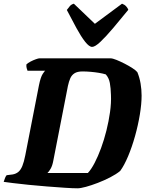

<svg xmlns="http://www.w3.org/2000/svg" viewBox="-31 -1020 799 1040"><path d="M389 0Q364 0 319.5 -3Q275 -6 223.5 -10Q172 -14 123 -19Q74 -24 38 -28.5Q2 -33 -11 -35Q-8 -46 -3.5 -56.5Q1 -67 5 -71L37 -75Q55 -78 68 -88.5Q81 -99 90 -121Q99 -143 106 -179L180 -558Q189 -602 200 -619Q211 -636 214 -637H118Q116 -642 113.5 -651Q111 -660 112 -671Q120 -679 134.5 -686.5Q149 -694 163 -699Q177 -704 182 -704H568Q579 -704 600 -695.5Q621 -687 644.5 -675Q668 -663 687 -650.5Q706 -638 713 -629Q725 -600 730.5 -567.5Q736 -535 736 -502Q736 -457 726.5 -399.5Q717 -342 700.5 -283Q684 -224 663 -174Q642 -124 620 -94Q598 -76 566 -59.5Q534 -43 499 -29.5Q464 -16 434.5 -8Q405 0 389 0ZM226 -83H445Q463 -102 481.5 -137.5Q500 -173 516.5 -218Q533 -263 545.5 -313Q558 -363 565 -413Q572 -463 570 -506Q569 -543 564 -570.5Q559 -598 542 -617Q526 -622 504.5 -625.5Q483 -629 460 -631Q437 -633 416 -633Q388 -633 372.5 -623Q357 -613 349.5 -595.5Q342 -578 337 -555L258 -151Q253 -123 243.5 -106.5Q234 -90 226 -83ZM468 -766Q452 -766 430 -794Q408 -822 383 -868Q358 -914 331 -966Q340 -978 347.5 -987Q355 -996 369 -1000L483 -891L630 -1000Q644 -995 652.5 -985.5Q661 -976 664 -967Q621 -914 582 -868Q543 -822 513.5 -794Q484 -766 468 -766Z"/></svg>

Font: Texturina 12pt Black
Style: Italic
Weight: 900
Italic angle: -11°
Designer: Guillermo Torres Carreño
Foundry: Omnibus-Type
Version: Version 1.002